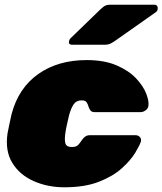

<svg xmlns="http://www.w3.org/2000/svg" viewBox="-20 -785 689 815"><path d="M253 10Q182 10 122.5 -16.5Q63 -43 32 -94Q1 -145 12 -219Q15 -235 20 -259Q25 -283 29 -300Q58 -411 142 -470.5Q226 -530 348 -530Q423 -530 475 -507.5Q527 -485 557.5 -452.5Q588 -420 600.5 -388Q613 -356 610 -336Q609 -325 598.5 -317Q588 -309 577 -309H382Q371 -309 365.5 -314.5Q360 -320 357 -329Q353 -343 347.5 -351Q342 -359 327 -359Q304 -359 292.5 -342Q281 -325 273 -295Q268 -273 264 -255.5Q260 -238 258 -224Q253 -192 257.5 -176.5Q262 -161 285 -161Q303 -161 311 -169Q319 -177 328 -191Q334 -200 342 -205.5Q350 -211 361 -211H556Q567 -211 574 -203Q581 -195 578 -184Q573 -168 554 -136.5Q535 -105 497.5 -71Q460 -37 400 -13.5Q340 10 253 10ZM286 -595Q270 -595 273 -611Q275 -619 281 -624L407 -746Q421 -759 429 -762Q437 -765 448 -765H634Q652 -765 649 -745Q648 -738 641 -733L469 -612Q459 -605 449 -600Q439 -595 423 -595Z"/></svg>

Font: Rubik Black
Style: Italic
Weight: 900
Italic angle: -12°
Designer: Hubert and Fischer
Foundry: Hubert and Fischer
Version: Version 2.300;gftools[0.9.30]